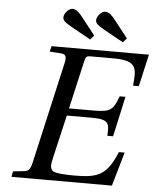

<svg xmlns="http://www.w3.org/2000/svg" viewBox="-59 -944 811 994"><g transform="rotate(5 346.0 -447.0)"><path d="M234 -846C234 -830 245 -821 281 -800L382 -744L401 -766L331 -855C316 -874 299 -894 278 -894C258 -894 234 -867 234 -846ZM404 -846C404 -830 415 -821 451 -800L552 -744L571 -766L501 -855C486 -874 469 -894 448 -894C428 -894 404 -867 404 -846ZM38 0H560L611 -176H581C530 -53 485 -35 362 -35C313 -35 263 -38 250 -48C235 -60 234 -75 245 -122L296 -341H427C515 -341 518 -320 514 -255H544L590 -464H560C534 -395 523 -379 435 -379H304L361 -628C366 -652 372 -657 389 -657H510C636 -657 633 -615 624 -525H654L692 -692H186L179 -663L239 -659C262 -657 269 -645 261 -611L141 -83C133 -49 124 -37 100 -35L44 -29Z"/></g></svg>

Font: Heuristica
Style: Italic
Weight: 400
Italic angle: -13°
Version: Version 1.0.1